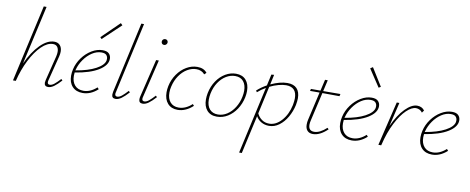

<svg xmlns="http://www.w3.org/2000/svg" viewBox="-79 -1084 4276 1746"><g transform="rotate(10 2059.5 -211.0)"><path d="M488 -77Q452 -37 423.5 -16.5Q395 4 369 4Q334 4 334 -31Q334 -36 338 -56L395 -285Q400 -308 400 -325Q400 -355 386.5 -372Q373 -389 346 -389Q295 -389 241 -336.5Q187 -284 142 -195Q97 -106 71 0H45L204 -711H230L108 -167Q159 -279 225 -345.5Q291 -412 355 -412Q389 -412 408 -390.5Q427 -369 427 -332Q427 -312 421 -288L363 -59Q360 -49 360 -40Q360 -19 381 -19Q400 -19 422 -36.5Q444 -54 476 -89Z M773 -510 759 -525 921 -683 938 -666ZM879 -345Q879 -286 802 -238Q725 -190 585 -168Q583 -148 583 -138Q583 -83 611.5 -50.5Q640 -18 692 -18Q755 -18 814 -71L827 -56Q762 3 688 3Q627 3 592.5 -34Q558 -71 558 -135Q558 -165 565 -194Q578 -252 614.5 -302Q651 -352 701 -382Q751 -412 801 -412Q842 -412 860.5 -393Q879 -374 879 -345ZM853 -341Q853 -361 840 -375.5Q827 -390 794 -390Q750 -390 708 -362.5Q666 -335 634.5 -290Q603 -245 590 -195L588 -188Q703 -207 773 -244.5Q843 -282 852 -326Q853 -330 853 -341Z M957 -31Q957 -41 960 -56L1105 -711H1130L986 -59Q983 -49 983 -40Q983 -19 1004 -19Q1023 -19 1045 -36.5Q1067 -54 1099 -89L1111 -77Q1075 -37 1046.5 -16.5Q1018 4 992 4Q957 4 957 -31Z M1316 -582Q1316 -594 1324 -602Q1332 -610 1344 -610Q1356 -610 1363.5 -602Q1371 -594 1370 -581Q1368 -570 1360 -563Q1352 -556 1342 -556Q1330 -556 1323 -563.5Q1316 -571 1316 -582ZM1207 -31Q1207 -43 1210 -56L1295 -408H1320L1236 -59Q1233 -49 1233 -40Q1233 -19 1254 -19Q1273 -19 1295 -36.5Q1317 -54 1349 -89L1361 -77Q1325 -37 1296.5 -16.5Q1268 4 1242 4Q1207 4 1207 -31Z M1671 -390Q1628 -390 1587 -365.5Q1546 -341 1515.5 -296.5Q1485 -252 1472 -195Q1465 -167 1465 -138Q1465 -82 1493 -50Q1521 -18 1570 -18Q1604 -18 1635.5 -32.5Q1667 -47 1693 -72L1706 -58Q1676 -29 1639.5 -12.5Q1603 4 1565 4Q1506 4 1472.5 -34Q1439 -72 1439 -137Q1439 -164 1445 -194Q1458 -256 1493 -306Q1528 -356 1576 -384Q1624 -412 1676 -412Q1736 -412 1766 -373L1748 -356Q1719 -390 1671 -390Z M1803 -135Q1803 -163 1809 -194Q1822 -258 1855.5 -307.5Q1889 -357 1935.5 -384.5Q1982 -412 2033 -412Q2093 -412 2125.5 -374.5Q2158 -337 2158 -274Q2158 -246 2152 -216Q2139 -154 2106 -104Q2073 -54 2026.5 -25.5Q1980 3 1927 3Q1868 3 1835.5 -34Q1803 -71 1803 -135ZM2126 -216Q2132 -245 2132 -271Q2132 -326 2105.5 -358Q2079 -390 2029 -390Q1986 -390 1946 -366Q1906 -342 1876.5 -297.5Q1847 -253 1835 -195Q1829 -165 1829 -138Q1829 -81 1856.5 -49.5Q1884 -18 1933 -18Q1978 -18 2018 -44Q2058 -70 2086.5 -115.5Q2115 -161 2126 -216Z M2625 -288Q2625 -266 2618 -226Q2605 -166 2575 -113.5Q2545 -61 2502 -29Q2459 3 2409 3Q2369 3 2337.5 -15Q2306 -33 2288 -65L2209 289H2184L2322 -332Q2283 -310 2248 -279L2238 -293Q2279 -330 2327 -356L2350 -460L2375 -462L2355 -370Q2440 -410 2508 -410Q2566 -410 2595.5 -379Q2625 -348 2625 -288ZM2598 -283Q2598 -388 2500 -388Q2469 -388 2429.5 -377.5Q2390 -367 2350 -347L2294 -92Q2310 -58 2339 -37.5Q2368 -17 2407 -17Q2469 -17 2520.5 -74.5Q2572 -132 2591 -221Q2598 -261 2598 -283Z M2776 -114Q2770 -90 2770 -72Q2770 -15 2823 -15Q2875 -15 2937 -72L2949 -60Q2879 7 2815 7Q2781 7 2763 -13Q2745 -33 2745 -69Q2745 -93 2750 -113L2810 -375H2722L2727 -394H2815L2839 -498H2864L2840 -394L2999 -395L2994 -374L2836 -375Z M3331 -512 3225 -672 3248 -687 3350 -523ZM3364 -345Q3364 -286 3287 -238Q3210 -190 3070 -168Q3068 -148 3068 -138Q3068 -83 3096.5 -50.5Q3125 -18 3177 -18Q3240 -18 3299 -71L3312 -56Q3247 3 3173 3Q3112 3 3077.5 -34Q3043 -71 3043 -135Q3043 -165 3050 -194Q3063 -252 3099.5 -302Q3136 -352 3186 -382Q3236 -412 3286 -412Q3327 -412 3345.5 -393Q3364 -374 3364 -345ZM3338 -341Q3338 -361 3325 -375.5Q3312 -390 3279 -390Q3235 -390 3193 -362.5Q3151 -335 3119.5 -290Q3088 -245 3075 -195L3073 -188Q3188 -207 3258 -244.5Q3328 -282 3337 -326Q3338 -330 3338 -341Z M3774 -379 3758 -357Q3748 -372 3732 -380Q3716 -388 3699 -388Q3660 -388 3612 -342.5Q3564 -297 3519.5 -210.5Q3475 -124 3447 -7L3445 0H3419L3517 -408H3541L3488 -185Q3537 -293 3596 -352.5Q3655 -412 3706 -412Q3750 -412 3774 -379Z M4105 -345Q4105 -286 4028 -238Q3951 -190 3811 -168Q3809 -148 3809 -138Q3809 -83 3837.5 -50.5Q3866 -18 3918 -18Q3981 -18 4040 -71L4053 -56Q3988 3 3914 3Q3853 3 3818.5 -34Q3784 -71 3784 -135Q3784 -165 3791 -194Q3804 -252 3840.5 -302Q3877 -352 3927 -382Q3977 -412 4027 -412Q4068 -412 4086.5 -393Q4105 -374 4105 -345ZM4079 -341Q4079 -361 4066 -375.5Q4053 -390 4020 -390Q3976 -390 3934 -362.5Q3892 -335 3860.5 -290Q3829 -245 3816 -195L3814 -188Q3929 -207 3999 -244.5Q4069 -282 4078 -326Q4079 -330 4079 -341Z"/></g></svg>

Font: Ysabeau Infant Extralight
Style: Italic
Weight: 200
Italic angle: -12°
Designer: Christian Thalmann (Catharsis Fonts)
Version: Version 0.003